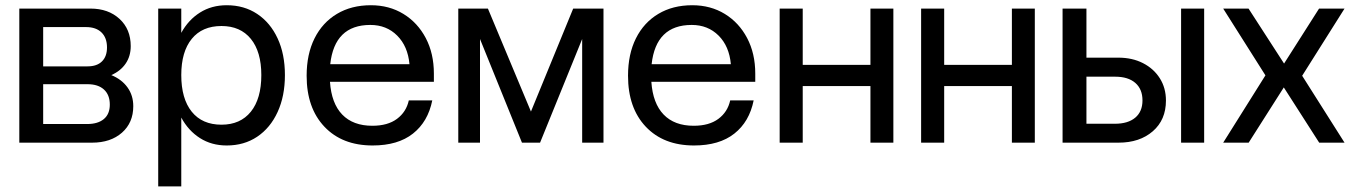

<svg xmlns="http://www.w3.org/2000/svg" viewBox="-20 -532 5053 716"><path d="M395 -252Q434 -236 455.5 -206Q477 -176 477 -136Q477 -74.5 434.8 -37.2Q392.5 0 323.5 0H52V-500H317.5Q384 -500 425.8 -461.5Q467.5 -423 467.5 -360Q467.5 -322.5 448.5 -294.8Q429.5 -267 395 -252ZM306.5 -284.5Q341.5 -284.5 360.2 -303Q379 -321.5 379 -355Q379 -391 358.5 -411Q338 -431 301 -431H141V-284.5ZM305 -69.5Q345 -69.5 367.2 -88Q389.5 -106.5 389.5 -142Q389.5 -178 367.8 -198Q346 -218 306.5 -218H141V-69.5Z M570 -500H656V-409.5Q682.5 -458 725.8 -485.2Q769 -512.5 825.5 -512.5Q890.5 -512.5 939.2 -480Q988 -447.5 1015.2 -389Q1042.5 -330.5 1042.5 -252Q1042.5 -173.5 1015.2 -114.2Q988 -55 939.2 -22.2Q890.5 10.5 825.5 10.5Q769 10.5 725.8 -17Q682.5 -44.5 656 -93.5V163H570ZM954.5 -252Q954.5 -339 915.5 -387Q876.5 -435 806 -435Q734 -435 695 -387Q656 -339 656 -252Q656 -164 695 -115.5Q734 -67 806 -67Q876.5 -67 915.5 -115.5Q954.5 -164 954.5 -252Z M1123.5 -249.5Q1123.5 -330 1153 -389Q1182.5 -448 1236.5 -480.2Q1290.5 -512.5 1363 -512.5Q1431.5 -512.5 1484.5 -480Q1537.5 -447.5 1567.8 -390Q1598 -332.5 1598 -257.5V-227H1210.5Q1216 -146.5 1256.2 -104.8Q1296.5 -63 1368.5 -63Q1426 -63 1460.5 -88.8Q1495 -114.5 1504.5 -157.5H1592Q1576 -78 1520 -33.8Q1464 10.5 1369.5 10.5Q1256 10.5 1189.8 -59.5Q1123.5 -129.5 1123.5 -249.5ZM1361 -439Q1227.5 -439 1211.5 -292.5H1507Q1501 -359.5 1461.2 -399.2Q1421.5 -439 1361 -439Z M1994 0H1926.5L1770 -386.5V0H1689V-500H1799.5L1960 -116L2117.5 -500H2230.5V0H2151V-386.5Z M2322 -249.5Q2322 -330 2351.5 -389Q2381 -448 2435 -480.2Q2489 -512.5 2561.5 -512.5Q2630 -512.5 2683 -480Q2736 -447.5 2766.2 -390Q2796.5 -332.5 2796.5 -257.5V-227H2409Q2414.5 -146.5 2454.8 -104.8Q2495 -63 2567 -63Q2624.5 -63 2659 -88.8Q2693.5 -114.5 2703 -157.5H2790.5Q2774.5 -78 2718.5 -33.8Q2662.5 10.5 2568 10.5Q2454.5 10.5 2388.2 -59.5Q2322 -129.5 2322 -249.5ZM2559.5 -439Q2426 -439 2410 -292.5H2705.5Q2699.5 -359.5 2659.8 -399.2Q2620 -439 2559.5 -439Z M2887.5 -500H2973.5V-290H3226V-500H3311.5V0H3226V-211H2973.5V0H2887.5Z M3415 -500H3501V-290H3753.5V-500H3839V0H3753.5V-211H3501V0H3415Z M4384.5 -500H4470.5V0H4384.5ZM4150.5 -317Q4202.5 -317 4242.5 -296.5Q4282.5 -276 4305.2 -240Q4328 -204 4328 -157Q4328 -85 4279 -42.5Q4230 0 4151.5 0H3942.5V-500H4031.5V-317ZM4137.5 -70.5Q4186.5 -70.5 4213.5 -93.2Q4240.5 -116 4240.5 -157.5Q4240.5 -199.5 4213.8 -222.8Q4187 -246 4139 -246H4031.5V-70.5Z M4541.5 -500H4636L4768.5 -295L4899 -500H4994L4836 -249.5L4994 0H4899.5L4767.5 -206L4636.5 0H4541.5L4699 -251Z"/></svg>

Font: Overused Grotesk
Style: Regular
Weight: 450
Version: Version 0.004